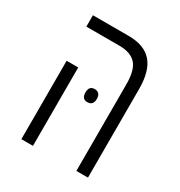

<svg xmlns="http://www.w3.org/2000/svg" viewBox="-144 -689 739 789"><g transform="rotate(30 225.5 -294.0)"><path d="M331 0V-410Q331 -479 305.5 -506.5Q280 -534 228 -534H70V-588H239Q314 -588 350 -547Q386 -506 386 -420V0ZM70 0V-372H125V0ZM202 -298Q202 -329 228 -329Q256 -329 256 -298Q256 -267 228 -267Q202 -267 202 -298Z"/></g></svg>

Font: Noto Sans Hebrew ExtraCondensed Light
Style: Regular
Weight: 300
Width: 2
Designer: Monotype Design Team
Foundry: Monotype Imaging Inc.
Version: Version 2.004; ttfautohint (v1.8.4.7-5d5b)